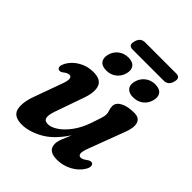

<svg xmlns="http://www.w3.org/2000/svg" viewBox="-222 -920 1061 1061"><g transform="rotate(45 308.0 -390.0)"><path d="M555.5 -112.5Q563.5 -107.5 563.8 -95.8Q564 -84 555 -68.5Q533.5 -32 492.5 -10Q451.5 12 404.5 12Q334.5 12 334.5 -42.5Q334.5 -61 344 -85Q353.5 -109 367.5 -141.5Q311 -56.5 247.8 -22.2Q184.5 12 131 12Q65.5 12 54.8 -32.5Q44 -77 71 -149L128 -306.5Q140.5 -340.5 138 -355Q135.5 -369.5 121.5 -369.5Q108 -369.5 88.5 -354Q71 -341 59.5 -348Q43 -359 60 -392Q80 -428.5 118.8 -451.2Q157.5 -474 205 -474Q263.5 -474 277.2 -437.2Q291 -400.5 268.5 -337L211 -173.5Q195.5 -130.5 200 -111Q204.5 -91.5 230.5 -91.5Q255.5 -91.5 286.2 -111.8Q317 -132 346 -170.5Q375 -209 394.5 -264Q409 -306 415.2 -325.8Q421.5 -345.5 421.5 -358.5Q421.5 -372 416.5 -384.8Q411.5 -397.5 411.5 -414Q411.5 -441 441.8 -457.5Q472 -474 524.5 -474Q564.5 -474 573.8 -443.2Q583 -412.5 560.5 -357.5L485 -157Q470 -118.5 472.8 -103.8Q475.5 -89 490 -89Q503 -89 524.5 -105Q543.5 -119 555.5 -112.5ZM249 -529.5Q215.5 -529.5 201 -548Q186.5 -566.5 194.5 -598Q203 -630 227.8 -648.8Q252.5 -667.5 285.5 -667.5Q319 -667.5 333.5 -648.8Q348 -630 339.5 -598Q331 -567 306.8 -548.2Q282.5 -529.5 249 -529.5ZM458.5 -529.5Q425 -529.5 410.2 -548Q395.5 -566.5 404 -598Q412.5 -629.5 437.2 -648.5Q462 -667.5 495 -667.5Q529 -667.5 543.5 -648.8Q558 -630 549.5 -598Q541.5 -567 517 -548.2Q492.5 -529.5 458.5 -529.5ZM245.5 -752.5Q255.5 -791.5 291 -791.5H534Q569 -791.5 558.5 -753Q548.5 -714.5 513.5 -714.5H270Q235 -714.5 245.5 -752.5Z"/></g></svg>

Font: Fraunces 9pt Soft SemiBold
Style: Italic
Weight: 600
Italic angle: -16°
Version: Version 1.000;[b76b70a41]